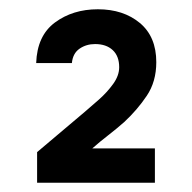

<svg xmlns="http://www.w3.org/2000/svg" viewBox="-20 -768 415 414"><path d="M60 -374V-440L163 -527Q176 -538 193.5 -553.5Q211 -569 224 -587Q237 -605 237 -623Q237 -647 223 -660Q209 -673 185 -673Q166 -673 151.5 -663Q137 -653 135 -632H58Q60 -691 98.5 -719.5Q137 -748 191 -748Q246 -748 281.5 -718.5Q317 -689 317 -634Q317 -592 296.5 -561.5Q276 -531 248 -505Q231 -490 213.5 -476.5Q196 -463 179 -448H314V-374Z"/></svg>

Font: Onest Medium
Style: Regular
Weight: 500
Designer: Dmitri Voloshin, Andrey Kudryavtsev
Foundry: Dmitri Voloshin, Andrey Kudryavtsev
Version: Version 1.000;gftools[0.9.33]